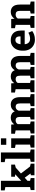

<svg xmlns="http://www.w3.org/2000/svg" viewBox="1754 -2556 812 4361"><g transform="rotate(-90 2160.5 -376.0)"><path d="M601.6 -442.4 533.2 -425.3 400.4 -307.1 558.1 -100.6 623.5 -85.4V0H359.4V-81.1L399.4 -90.3L398.4 -92.3L304.2 -220.7L233.9 -158.2V-100.1L295.4 -85.4V0H22.9V-85.4L91.8 -100.1V-661.1L15.6 -675.8V-761.7H233.9V-300.3L379.9 -434.1L380.9 -435.5L326.7 -443.4V-528.3H601.6Z M877 -761.7V-100.1L945.8 -85.4V0H665.5V-85.4L734.4 -100.1V-661.1L658.2 -675.8V-761.7Z M1051.8 -640.1V-761.7H1199.2V-640.1ZM1199.2 -528.3V-100.1L1267.6 -85.4V0H987.8V-85.4L1056.6 -100.1V-427.7L980.5 -442.4V-528.3Z M1520.5 -100.1 1582 -85.4V0H1309.6V-85.4L1378.4 -100.1V-427.7L1302.2 -442.4V-528.3H1510.7L1516.6 -458.5Q1542 -496.6 1580.3 -517.3Q1618.7 -538.1 1668.9 -538.1Q1719.7 -538.1 1756.1 -515.6Q1792.5 -493.2 1810.5 -447.8Q1835 -490.2 1874 -514.2Q1913.1 -538.1 1965.8 -538.1Q2043.9 -538.1 2089.1 -484.9Q2134.3 -431.6 2134.3 -322.8V-100.1L2203.1 -85.4V0H1930.2V-85.4L1991.7 -100.1V-323.2Q1991.7 -381.8 1972.4 -404.5Q1953.1 -427.2 1916.5 -427.2Q1883.3 -427.2 1860.4 -408.4Q1837.4 -389.6 1827.1 -358.9V-100.1L1884.8 -85.4V0H1627.4V-85.4L1685.1 -100.1V-323.2Q1685.1 -380.4 1665.8 -403.8Q1646.5 -427.2 1608.9 -427.2Q1549.8 -427.2 1520.5 -379.9Z M2456.5 -100.1 2518.1 -85.4V0H2245.6V-85.4L2314.5 -100.1V-427.7L2238.3 -442.4V-528.3H2446.8L2452.6 -458.5Q2478 -496.6 2516.4 -517.3Q2554.7 -538.1 2605 -538.1Q2655.8 -538.1 2692.1 -515.6Q2728.5 -493.2 2746.6 -447.8Q2771 -490.2 2810.1 -514.2Q2849.1 -538.1 2901.9 -538.1Q2980 -538.1 3025.1 -484.9Q3070.3 -431.6 3070.3 -322.8V-100.1L3139.2 -85.4V0H2866.2V-85.4L2927.7 -100.1V-323.2Q2927.7 -381.8 2908.4 -404.5Q2889.2 -427.2 2852.5 -427.2Q2819.3 -427.2 2796.4 -408.4Q2773.4 -389.6 2763.2 -358.9V-100.1L2820.8 -85.4V0H2563.5V-85.4L2621.1 -100.1V-323.2Q2621.1 -380.4 2601.8 -403.8Q2582.5 -427.2 2544.9 -427.2Q2485.8 -427.2 2456.5 -379.9Z M3439.9 10.3Q3364.3 10.3 3307.6 -23.4Q3251 -56.6 3220 -115.2Q3189 -173.8 3189 -249V-268.6Q3189 -347.2 3218.3 -408Q3247.6 -468.8 3301.3 -503.9Q3353 -538.1 3425.3 -538.1H3427.2Q3499 -538.1 3547.9 -509.8Q3647.5 -452.1 3647.5 -299.3V-221.7H3336.9L3335.9 -218.8Q3338.9 -184.6 3353.5 -157.2Q3367.7 -130.4 3394 -114.7Q3420.4 -99.1 3458 -99.1Q3497.1 -99.1 3531 -109.1Q3564.9 -119.1 3597.2 -138.7L3635.7 -50.8Q3603 -24.4 3553.5 -7.1Q3503.9 10.3 3439.9 10.3ZM3336.4 -318.4 3337.9 -315.9H3514.2V-328.6Q3514.2 -360.4 3505.9 -384.3Q3487.3 -432.6 3429.7 -432.6Q3401.9 -432.6 3381.8 -418Q3362.3 -402.8 3351.3 -377Q3340.3 -351.1 3336.4 -318.4Z M3918.9 -100.1 3976.6 -85.4V0H3708V-85.4L3776.4 -100.1V-427.7L3700.7 -442.4V-528.3H3909.2L3915.5 -452.6Q3941.9 -493.2 3980.7 -515.6Q4019.5 -538.1 4069.3 -538.1Q4147.9 -538.1 4192.4 -487.8Q4236.8 -437.5 4236.8 -330.1V-100.1L4305.2 -85.4V0H4032.7V-85.4L4093.8 -100.1V-329.6Q4093.8 -382.8 4072.8 -405Q4051.8 -427.2 4010.3 -427.2Q3950.2 -427.2 3918.9 -377.4Z"/></g></svg>

Font: Battambang
Style: Bold
Weight: 700
Designer: Danh Hong
Version: Version 8.002; ttfautohint (v1.8.3)